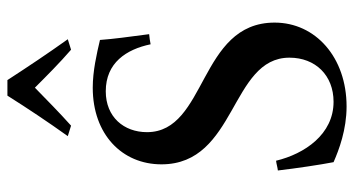

<svg xmlns="http://www.w3.org/2000/svg" viewBox="-244 -722 978 531"><g transform="rotate(-90 245.5 -456.0)"><path d="M403 -758C363 -814 327 -868 290 -925H247C211 -868 175 -814 135 -758L164 -749C201 -782 235 -816 269 -849C302 -816 337 -781 374 -749ZM417 -533C409 -594 404 -629 401 -669C363 -678 315 -689 269 -689C140 -689 57 -608 57 -499C57 -291 352 -309 352 -145C352 -73 303 -23 230 -23C140 -23 86 -103 67 -182C58 -181 49 -178 40 -177C46 -126 56 -59 63 -23C97 -8 153 13 217 13C353 13 449 -73 449 -186C449 -396 146 -373 146 -539C146 -603 188 -653 259 -653C338 -653 375 -596 389 -529C399 -531 407 -532 417 -533Z"/></g></svg>

Font: Sibila
Style: Regular
Weight: 400
Designer: Stefan Peev
Foundry: Context Ltd
Version: Version 1.000